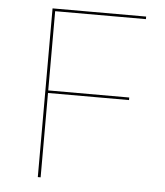

<svg xmlns="http://www.w3.org/2000/svg" viewBox="-49 -702 642 746"><g transform="rotate(5 271.5 -329.0)"><path d="M137 -648V-339H453V-329H137V0H126V-658H491V-648Z"/></g></svg>

Font: Ysabeau SC Hairline
Style: Regular
Weight: 100
Designer: Christian Thalmann (Catharsis Fonts)
Version: Version 0.003